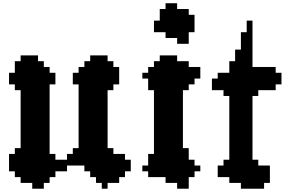

<svg xmlns="http://www.w3.org/2000/svg" viewBox="-20 -1127 1790 1183"><path d="M642.9 -571.4H678.6V-607.1H714.3V-714.3H678.6V-750H642.9V-785.7H535.7V-750H500V-714.3H464.3V-678.6H428.6V-607.1H464.3V-214.3H428.6V-178.6H392.9V-142.9H321.4V-178.6H285.7V-607.1H321.4V-678.6H285.7V-714.3H250V-750H214.3V-785.7H107.1V-750H71.4V-678.6H35.7V-607.1H71.4V-571.4H107.1V-214.3H71.4V-178.6H35.7V-71.4H71.4V-35.7H107.1V0H178.6V35.7H250V0H285.7V-35.7H321.4V-71.4H392.9V-107.1H500V-71.4H535.7V-35.7H571.4V0H607.1V35.7H642.9V0H714.3V-35.7H750V-71.4H785.7V-142.9H750V-178.6H678.6V-214.3H642.9Z M1000 -928.6V-892.9H1071.4V-857.1H1142.9V-928.6H1178.6V-1035.7H1142.9V-1071.4H1071.4V-1107.1H1000V-1071.4H964.3V-1000H928.6V-928.6ZM1071.4 -785.7H964.3V-750H928.6V-714.3H892.9V-678.6H857.1V-642.9H892.9V-571.4H928.6V-178.6H892.9V-107.1H857.1V-71.4H892.9V-35.7H1000V0H1071.4V35.7H1142.9V-35.7H1178.6V-71.4H1214.3V-107.1H1178.6V-142.9H1142.9V-214.3H1107.1V-571.4H1142.9V-607.1H1178.6V-642.9H1214.3V-714.3H1142.9V-750H1071.4Z M1357.1 -107.1H1321.4V-35.7H1392.9V0H1464.3V35.7H1607.1V0H1642.9V-107.1H1571.4V-142.9H1535.7V-535.7H1571.4V-571.4H1678.6V-607.1H1714.3V-678.6H1678.6V-714.3H1535.7V-1000H1500V-928.6H1464.3V-821.4H1428.6V-750H1392.9V-678.6H1321.4V-642.9H1285.7V-571.4H1357.1V-535.7H1392.9V-142.9H1357.1Z"/></svg>

Font: Gossip High Pixel
Style: Regular
Weight: 500
Width: 7
Designer: Deborah Khodanovich
Version: Version 1.001;Glyphs 3.3.1 (3343)